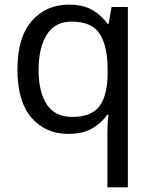

<svg xmlns="http://www.w3.org/2000/svg" viewBox="-20 -566 655 826"><path d="M442 11Q442 -7 443 -31Q444 -55 447 -72H441Q418 -38 377.5 -14Q337 10 273 10Q176 10 115.5 -59.5Q55 -129 55 -267Q55 -405 116.5 -475.5Q178 -546 276 -546Q339 -546 379 -522Q419 -498 443 -463H447L460 -536H530V240H442ZM290 -63Q373 -63 407.5 -108.5Q442 -154 443 -248V-266Q443 -368 409 -420.5Q375 -473 288 -473Q216 -473 181 -416.5Q146 -360 146 -265Q146 -170 181.5 -116.5Q217 -63 290 -63Z"/></svg>

Font: Noto Sans Masaram Gondi
Style: Regular
Weight: 400
Designer: Ek Type & Mukund Gokhale
Foundry: Ek Type
Version: Version 1.004; ttfautohint (v1.8.4.7-5d5b)